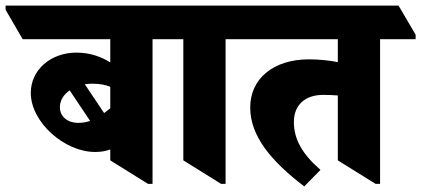

<svg xmlns="http://www.w3.org/2000/svg" viewBox="-92 -647 1505 686"><path d="M248 -104C268 -104 286 -107 302 -113V-74L437 10H453V-507H579V-523L519 -627H-72V-612L-11 -507H302V-424C270 -444 230 -459 181 -459C90 -459 18 -398 18 -315C18 -263 48 -210 92 -170C137 -130 193 -104 248 -104ZM237 -348C264 -348 285 -344 302 -337V-260C294 -254 287 -248 280 -243L211 -346C219 -347 228 -348 237 -348ZM122 -264C122 -289 136 -310 157 -324L230 -215C215 -210 202 -208 187 -208C150 -208 122 -230 122 -264Z M698 10H714V-507H840V-523L780 -627H436V-612L497 -507H563V-74Z M995 19 1053 -40C988 -97 958 -149 958 -211C958 -273 999 -308 1063 -308C1082 -308 1099 -307 1115 -306V-74L1250 10H1266V-507H1393V-523L1332 -627H697V-612L758 -507H1115V-425C1086 -431 1047 -435 1012 -435C885 -435 802 -366 802 -263C802 -161 876 -72 995 19Z"/></svg>

Font: Noto Serif Devanagari SemiCondensed Black
Style: Regular
Weight: 900
Width: 4
Designer: Universal Thirst, Indian Type Foundry and the Monotype Design Team
Foundry: Monotype Imaging Inc.
Version: Version 2.004